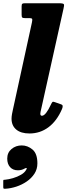

<svg xmlns="http://www.w3.org/2000/svg" viewBox="-73 -800 420 1181"><path d="M317.5 -746 179.5 -125.5Q178 -120.5 176.5 -112.2Q175 -104 175 -100.5Q175 -88 185 -88Q197 -88 211 -106Q225 -124 240.5 -157.5Q246 -169.5 249.8 -172.8Q253.5 -176 265 -171.5L300.5 -159Q311.5 -155.5 312.5 -148.8Q313.5 -142 308.5 -129.5Q276.5 -55.5 225 -17.2Q173.5 21 108.5 21Q55.5 21 26.8 -3.2Q-2 -27.5 -2 -70Q-2 -82 0.8 -98.2Q3.5 -114.5 6.5 -126L123 -660Q126.5 -676.5 125.2 -682.5Q124 -688.5 107 -688.5H82.5Q68 -688.5 64 -692Q60 -695.5 60 -709.5V-760.5Q60 -773 63.8 -776.5Q67.5 -780 80 -780H289.5Q316.5 -780 319.8 -773.8Q323 -767.5 317.5 -746ZM-28.5 175.5Q-28.5 138.5 -2 116.5Q24.5 94.5 60.5 94.5Q97 94.5 127 119.8Q157 145 157 205Q157 240.5 138.8 268.5Q120.5 296.5 91.2 316.5Q62 336.5 27.8 347.8Q-6.5 359 -39.5 361Q-48.5 361.5 -50.8 359.8Q-53 358 -53 349V313.5Q-53 306.5 -50.2 306.2Q-47.5 306 -41.5 305.5Q-20 303.5 6.8 295.8Q33.5 288 56 275Q78.5 262 88 244.5Q94.5 235 90 233.8Q85.5 232.5 78 237Q70.5 241.5 60.2 244.5Q50 247.5 37 247.5Q6.5 247.5 -11 228Q-28.5 208.5 -28.5 175.5Z"/></svg>

Font: Besley* Narrow Heavy
Style: Italic
Weight: 800
Width: 4
Italic angle: -13°
Designer: Owen Earl
Foundry: indestructible type*
Version: Version 3.000; ttfautohint (v1.8.3)